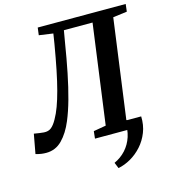

<svg xmlns="http://www.w3.org/2000/svg" viewBox="-165 -850 1036 1168"><g transform="rotate(-15 353.0 -266.5)"><path d="M650 -58Q652 -3.5 634 42.2Q616 88 584.5 123Q553 158 514 180.2Q475 202.5 435.5 210L420.5 173Q462.5 154 492.8 120.8Q523 87.5 537.8 42.5Q552.5 -2.5 547.5 -58ZM331.5 -686 319.5 -616.5Q303 -514 285.5 -427.5Q268 -341 248.5 -270.8Q229 -200.5 206.5 -147Q178 -78 136.2 -35.5Q94.5 7 35.5 7Q19.5 7 4.2 4.8Q-11 2.5 -30.5 -3L-8 -125.5Q10.5 -122.5 25.5 -120.2Q40.5 -118 53.5 -117Q82 -115 100.2 -129.8Q118.5 -144.5 136 -176.5Q153 -206 168 -246.5Q183 -287 197.2 -340.5Q211.5 -394 225.5 -463.2Q239.5 -532.5 254.5 -620.5L264.5 -683.5L176 -696L182 -743H736L730.5 -696L642 -684.5L557 -59.5L642.5 -40.5L637.5 0H343.5L348.5 -46L427 -59.5L512 -686Z"/></g></svg>

Font: Merriweather 20pt SemiBold
Style: Italic
Weight: 600
Italic angle: -7.8°
Version: Version 2.101